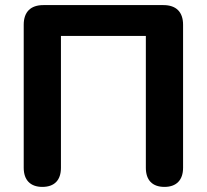

<svg xmlns="http://www.w3.org/2000/svg" viewBox="-20 -725 810 753"><path d="M146 8C194 8 219 -19 219 -67V-584H552V-67C552 -19 577 8 625 8C672 8 698 -19 698 -67V-628C698 -678 671 -705 621 -705H150C100 -705 73 -678 73 -628V-67C73 -19 99 8 146 8Z"/></svg>

Font: SN Pro
Style: Bold
Weight: 700
Designer: Tobias Whetton
Foundry: Supernotes
Version: Version 1.003;Glyphs 3.3 (3324)